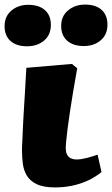

<svg xmlns="http://www.w3.org/2000/svg" viewBox="-74 -804 489 838"><path d="M166 14Q115 14 85.5 -0.5Q56 -15 42.5 -38.5Q29 -62 25.5 -90.5Q22 -119 22 -147Q22 -152 22 -158Q22 -164 22.5 -171.5Q23 -179 23.5 -188.5Q24 -198 24.5 -210Q25 -222 25.5 -236Q26 -250 27 -267Q28 -284 29 -303.5Q30 -323 31.5 -345.5Q33 -368 34.5 -393.5Q36 -419 37.5 -447.5Q39 -476 41 -508L240 -525L263 -506Q253 -451 245 -402.5Q237 -354 231 -314Q225 -274 221 -242.5Q217 -211 215 -189.5Q213 -168 213 -156Q213 -142 218 -131Q223 -120 233.5 -114Q244 -108 262 -108Q280 -108 306.5 -115Q333 -122 352 -129L369 -53Q342 -31 309.5 -16Q277 -1 241 6.5Q205 14 166 14ZM-54 -690Q-54 -733 -24 -758Q6 -783 49 -783Q96 -783 122 -760Q148 -737 148 -695Q148 -652 118.5 -627Q89 -602 44 -602Q-2 -602 -28 -625Q-54 -648 -54 -690ZM193 -691Q193 -734 223.5 -759Q254 -784 297 -784Q344 -784 369.5 -761Q395 -738 395 -696Q395 -653 365.5 -628Q336 -603 292 -603Q246 -603 219.5 -626Q193 -649 193 -691Z"/></svg>

Font: Literata Black
Style: Italic
Weight: 900
Italic angle: -2°
Designer: Latin by Veronika Burian and Jose Scaglione. Greek by Irene Vlachou. Cyrillic by Vera Evstafieva
Foundry: TypeTogether
Version: Version 3.002